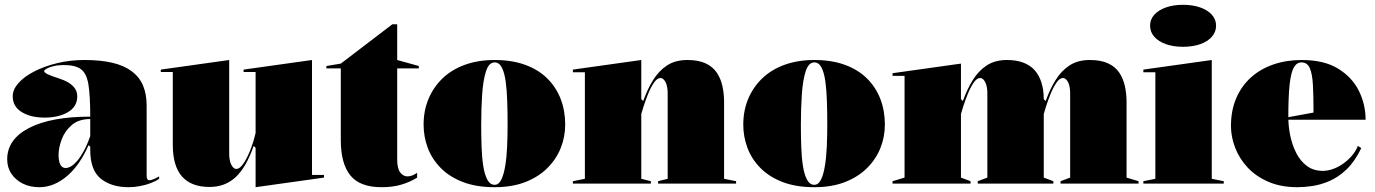

<svg xmlns="http://www.w3.org/2000/svg" viewBox="-20 -765 5730 800"><path d="M331 -515Q399 -515 448 -503.5Q497 -492 529 -468Q561 -444 576 -408.5Q591 -373 591 -325V-32Q591 -25 593.5 -19.5Q596 -14 603 -14Q609 -14 619 -18Q629 -22 643 -30V-20Q629 -10 608 -2Q587 6 563 10.5Q539 15 516 15Q444 15 400 -20.5Q356 -56 356 -140Q356 -142 356 -143.5Q356 -145 356 -147.5Q356 -150 356 -154L349 -160Q331 -119 308.5 -86.5Q286 -54 259.5 -31.5Q233 -9 204 3Q175 15 144 15Q105 15 75 0Q45 -15 27.5 -41Q10 -67 10 -101Q10 -185 101.5 -232Q193 -279 356 -279Q356 -366 348.5 -412.5Q341 -459 317.5 -476.5Q294 -494 246 -494Q222 -494 203.5 -489.5Q185 -485 174.5 -479Q164 -473 164 -469Q164 -463 178 -456Q192 -449 229 -437Q302 -413 302 -364Q302 -321 263.5 -298Q225 -275 166 -275Q108 -275 70.5 -298Q33 -321 33 -364Q33 -392 57 -419Q81 -446 123 -467.5Q165 -489 218.5 -502Q272 -515 331 -515ZM356 -269Q308 -269 279 -244Q250 -219 237 -184Q224 -149 224 -119Q224 -101 227.5 -89Q231 -77 237.5 -71Q244 -65 254 -65Q264 -65 276 -72Q288 -79 301.5 -94.5Q315 -110 329 -135.5Q343 -161 356 -198Z M853 14Q777 14 738.5 -29.5Q700 -73 700 -161V-465H650V-475L935 -515V-126Q935 -95 944 -78Q953 -61 965 -61Q978 -61 992.5 -81Q1007 -101 1021 -135Q1035 -169 1045 -211V-465H995V-475L1280 -515V-36H1330V-25L1045 15V-149L1037 -157Q1006 -68 962 -27Q918 14 853 14Z M1570 15Q1479 15 1439.5 -34.5Q1400 -84 1400 -181V-480H1340V-490L1400 -500L1615 -664H1635V-515L1725 -490V-480H1635V-100Q1635 -63 1647.5 -46.5Q1660 -30 1678 -30Q1688 -30 1698 -34Q1708 -38 1718 -45V-25Q1704 -16 1687 -8.5Q1670 -1 1651.5 4.5Q1633 10 1612.5 12.5Q1592 15 1570 15Z M2041 -515Q2113 -515 2168 -495Q2223 -475 2260 -438.5Q2297 -402 2316 -353Q2335 -304 2335 -246Q2335 -195 2316.5 -148.5Q2298 -102 2261 -65Q2224 -28 2169 -6.5Q2114 15 2041 15Q1965 15 1909 -6.5Q1853 -28 1816.5 -65Q1780 -102 1762.5 -148.5Q1745 -195 1745 -246Q1745 -304 1765.5 -353Q1786 -402 1824 -438.5Q1862 -475 1917 -495Q1972 -515 2041 -515ZM2041 -505Q2017 -505 2005 -468Q1993 -431 1989 -372Q1985 -313 1985 -246Q1985 -200 1986.5 -155Q1988 -110 1993.5 -74Q1999 -38 2010.5 -16.5Q2022 5 2041 5Q2058 5 2068.5 -16Q2079 -37 2085 -73Q2091 -109 2093 -154Q2095 -199 2095 -246Q2095 -296 2093.5 -342.5Q2092 -389 2087 -425.5Q2082 -462 2071 -483.5Q2060 -505 2041 -505Z M3047 -10V0H2722V-10L2762 -20V-375Q2762 -406 2753 -423Q2744 -440 2732 -440Q2718 -440 2704.5 -420Q2691 -400 2680 -372.5Q2669 -345 2661.5 -321.5Q2654 -298 2652 -290V-20L2692 -10V0H2367V-10L2417 -20V-464H2367V-475L2652 -515V-352L2660 -344Q2677 -392 2701 -431Q2725 -470 2759.5 -492.5Q2794 -515 2844 -515Q2890 -515 2920 -501Q2950 -487 2966.5 -462.5Q2983 -438 2990 -406.5Q2997 -375 2997 -340V-20Z M3373 -515Q3445 -515 3500 -495Q3555 -475 3592 -438.5Q3629 -402 3648 -353Q3667 -304 3667 -246Q3667 -195 3648.5 -148.5Q3630 -102 3593 -65Q3556 -28 3501 -6.5Q3446 15 3373 15Q3297 15 3241 -6.5Q3185 -28 3148.5 -65Q3112 -102 3094.5 -148.5Q3077 -195 3077 -246Q3077 -304 3097.5 -353Q3118 -402 3156 -438.5Q3194 -475 3249 -495Q3304 -515 3373 -515ZM3373 -505Q3349 -505 3337 -468Q3325 -431 3321 -372Q3317 -313 3317 -246Q3317 -200 3318.5 -155Q3320 -110 3325.5 -74Q3331 -38 3342.5 -16.5Q3354 5 3373 5Q3390 5 3400.5 -16Q3411 -37 3417 -73Q3423 -109 3425 -154Q3427 -199 3427 -246Q3427 -296 3425.5 -342.5Q3424 -389 3419 -425.5Q3414 -462 3403 -483.5Q3392 -505 3373 -505Z M3699 0V-10L3749 -25V-449H3699V-460L3984 -500V-352L3992 -344Q4009 -392 4033 -431Q4057 -470 4091.5 -492.5Q4126 -515 4176 -515Q4215 -515 4244 -504Q4273 -493 4291.5 -472Q4310 -451 4319.5 -420.5Q4329 -390 4329 -352V-25L4369 -10V0H4054V-10L4094 -25V-375Q4094 -406 4085 -423Q4076 -440 4064 -440Q4050 -440 4036.5 -420Q4023 -400 4012 -372.5Q4001 -345 3993.5 -321.5Q3986 -298 3984 -290V-25L4024 -10V0ZM4399 0V-10L4439 -25V-375Q4439 -406 4430 -423Q4421 -440 4409 -440Q4395 -440 4381.5 -420Q4368 -400 4357 -372.5Q4346 -345 4338.5 -321.5Q4331 -298 4329 -290V-352L4337 -344Q4354 -392 4378 -431Q4402 -470 4436.5 -492.5Q4471 -515 4521 -515Q4567 -515 4597 -501Q4627 -487 4643.5 -462.5Q4660 -438 4667 -406.5Q4674 -375 4674 -340V-25L4724 -10V0Z M4909 -570Q4869 -570 4838 -581Q4807 -592 4789.5 -612Q4772 -632 4772 -658Q4772 -684 4789.5 -703.5Q4807 -723 4838 -734Q4869 -745 4909 -745Q4950 -745 4981 -734Q5012 -723 5029.5 -703.5Q5047 -684 5047 -658Q5047 -632 5029.5 -612Q5012 -592 4981 -581Q4950 -570 4909 -570ZM4744 0V-10L4794 -20V-464H4744V-475L5029 -515V-20L5079 -10V0Z M5404 -515Q5497 -515 5555.5 -479Q5614 -443 5642 -386.5Q5670 -330 5670 -266H5344V-276L5453 -296Q5453 -364 5450.5 -410.5Q5448 -457 5437.5 -481Q5427 -505 5403 -505Q5383 -505 5371 -484Q5359 -463 5353.5 -413.5Q5348 -364 5348 -276Q5348 -239 5356 -200Q5364 -161 5381 -127.5Q5398 -94 5425.5 -73.5Q5453 -53 5492 -53Q5510 -53 5531.5 -60Q5553 -67 5573.5 -81Q5594 -95 5611 -114Q5628 -133 5638 -157L5652 -148Q5625 -92 5591 -59.5Q5557 -27 5520 -11Q5483 5 5448.5 10Q5414 15 5386 15Q5317 15 5265 -7.5Q5213 -30 5178.5 -67Q5144 -104 5126.5 -149.5Q5109 -195 5109 -240Q5109 -305 5131 -356Q5153 -407 5192.5 -442.5Q5232 -478 5286 -496.5Q5340 -515 5404 -515Z"/></svg>

Font: Kalnia Thin
Style: Bold
Weight: 700
Version: Version 1.105